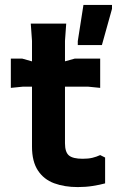

<svg xmlns="http://www.w3.org/2000/svg" viewBox="-20 -748 515 780"><path d="M110 -152V-582L105 -652H249L244 -582V-166Q244 -130 260 -116.5Q276 -103 316 -103Q339 -103 355.5 -107Q372 -111 387 -118L407 -108V-3Q385 3 356.5 7.5Q328 12 296 12Q242 12 200 -3.5Q158 -19 134 -55.5Q110 -92 110 -152ZM24 -391V-510H70L176 -480L284 -510H387V-391L337 -396H74ZM296 -565V-581L319 -728H435V-712L394 -565Z"/></svg>

Font: AR One Sans
Style: Bold
Weight: 700
Designer: Niteesh Yadav
Foundry: Niteesh Yadav
Version: Version 1.001;gftools[0.9.33]